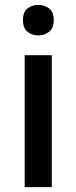

<svg xmlns="http://www.w3.org/2000/svg" viewBox="-20 -766 313 786"><path d="M192 -540V0H81V-540ZM137 -746Q162 -746 181 -731.5Q200 -717 200 -683Q200 -651 181 -636Q162 -621 137 -621Q111 -621 92.5 -636Q74 -651 74 -683Q74 -717 92.5 -731.5Q111 -746 137 -746Z"/></svg>

Font: Noto Sans Oriya Medium
Style: Regular
Weight: 500
Version: Version 2.003